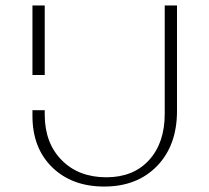

<svg xmlns="http://www.w3.org/2000/svg" viewBox="-20 -678 767 704"><path d="M144 -274V-258Q144 -154 206 -91Q268 -28 370 -28Q469 -28 526.5 -91Q584 -154 584 -261V-658H629V-271Q629 -145 556 -69.5Q483 6 362 6Q244 6 171.5 -64.5Q99 -135 99 -253V-274ZM99 -403V-658H144V-403Z"/></svg>

Font: EauTestText Light
Style: Regular
Weight: 300
Designer: Christian Thalmann (Catharsis Fonts)
Version: Version 0.001;PS 000.001;hotconv 1.0.88;makeotf.lib2.5.64775